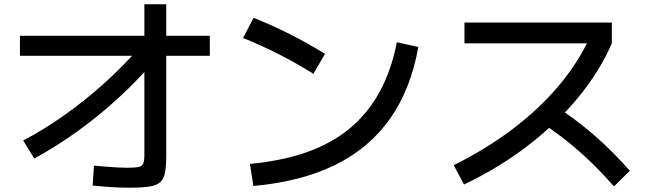

<svg xmlns="http://www.w3.org/2000/svg" viewBox="-20 -835 3040 895"><path d="M88 -180Q184 -230 280 -298Q376 -366 465 -446Q554 -526 628 -611L703 -555Q622 -461 530.5 -377Q439 -293 340.5 -222.5Q242 -152 140 -96ZM580 40Q556 40 529.5 39Q503 38 473.5 35.5Q444 33 412 30L418 -63Q447 -60 475 -58Q503 -56 527.5 -54.5Q552 -53 570 -53Q608 -53 625.5 -56.5Q643 -60 648 -73.5Q653 -87 653 -115V-815H755V-115Q755 -63 749.5 -32Q744 -1 726.5 14.5Q709 30 674 35Q639 40 580 40ZM73 -575V-668H958V-575Z M1145 -71Q1295 -85 1411 -126Q1527 -167 1611 -237Q1695 -307 1749.5 -406.5Q1804 -506 1830 -638L1930 -616Q1895 -419 1798 -281.5Q1701 -144 1542 -66Q1383 12 1161 32ZM1441 -491Q1361 -541 1279 -582.5Q1197 -624 1113 -658L1162 -752Q1331 -685 1495 -584Z M2095 -65Q2246 -140 2369 -233Q2492 -326 2583 -433.5Q2674 -541 2728 -658L2759 -633H2145V-730H2832V-633Q2776 -503 2675.5 -381Q2575 -259 2440 -155.5Q2305 -52 2143 25ZM2842 34Q2785 -31 2729.5 -84Q2674 -137 2615 -183.5Q2556 -230 2488 -273L2557 -349Q2658 -284 2745.5 -208.5Q2833 -133 2916 -39Z"/></svg>

Font: M PLUS 1 Thin Medium
Style: Regular
Weight: 500
Version: Version 1.001